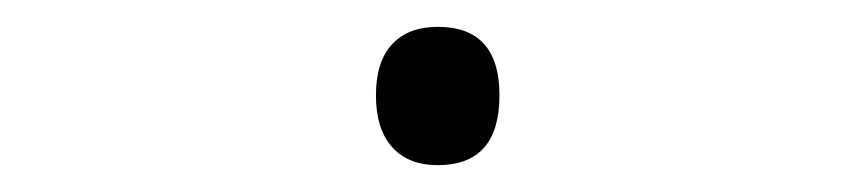

<svg xmlns="http://www.w3.org/2000/svg" viewBox="-20 -394 640 143"><path d="M260 -323Q260 -348 272 -361Q284 -374 306 -374Q352 -374 352 -323Q352 -271 306 -271Q284 -271 272 -284.5Q260 -298 260 -323Z"/></svg>

Font: Noto Sans Mono UI Light
Style: Regular
Weight: 300
Monospace: yes
Designer: Monotype Design team
Foundry: Monotype Imaging Inc.
Version: Version 1.000